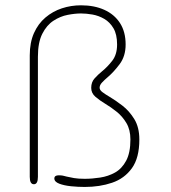

<svg xmlns="http://www.w3.org/2000/svg" viewBox="-20 -712 659 742"><path d="M365 -373Q365 -364 376 -355.8Q387 -347.5 404 -337.5Q426 -324.5 452.8 -304Q479.5 -283.5 499 -251.8Q518.5 -220 518.5 -173Q518.5 -102 489.8 -62Q461 -22 413.2 -5.8Q365.5 10.5 307.5 10.5Q282 10.5 254.8 7.8Q227.5 5 208.8 -2.2Q190 -9.5 190 -22.5Q190 -26.5 192 -29.2Q194 -32 198 -33.2Q202 -34.5 208 -34.5Q216 -34.5 223 -33.2Q230 -32 238 -29.5Q250 -26.5 266.2 -23.8Q282.5 -21 307.5 -21Q336 -21 367 -25.8Q398 -30.5 424.5 -45.2Q451 -60 467.5 -90.8Q484 -121.5 484 -173Q484 -210.5 468.5 -236.5Q453 -262.5 430.8 -280.2Q408.5 -298 387.5 -310.5Q365 -324 348.8 -338Q332.5 -352 332.5 -372.5Q332.5 -394.5 345.5 -409Q358.5 -423.5 375 -437Q395.5 -453.5 414 -477.5Q432.5 -501.5 432.5 -540Q432.5 -579 418.5 -602.8Q404.5 -626.5 383 -639Q361.5 -651.5 337.5 -655.8Q313.5 -660 293 -660Q270 -660 241.5 -654.5Q213 -649 186.8 -632Q160.5 -615 143.5 -581.5Q126.5 -548 126.5 -492.5V-28.5Q126.5 0 111 0Q95 0 95 -28.5V-498Q95 -547.5 111.2 -584Q127.5 -620.5 155.5 -644.2Q183.5 -668 219 -679.8Q254.5 -691.5 293 -691.5Q344.5 -691.5 383.2 -674Q422 -656.5 443.8 -622.8Q465.5 -589 465.5 -540Q465.5 -495 442.5 -464.2Q419.5 -433.5 397 -414.5Q383 -402.5 374 -392.8Q365 -383 365 -373Z"/></svg>

Font: Sono Monospace ExtraLight
Style: Regular
Weight: 250
Version: Version 2.112